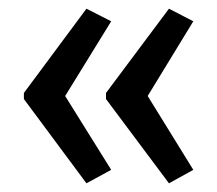

<svg xmlns="http://www.w3.org/2000/svg" viewBox="-20 -485 500 442"><path d="M35 -271 179 -465 236 -436 130 -264 236 -94 179 -63 35 -257ZM224 -271 369 -465 425 -436 320 -264 425 -94 369 -63 224 -257Z"/></svg>

Font: Noto Sans Gurmukhi ExtraCondensed
Style: Regular
Weight: 400
Width: 2
Designer: Jelle Bosma - Monotype Design Team
Foundry: Monotype Imaging Inc.
Version: Version 2.004; ttfautohint (v1.8.4.7-5d5b)